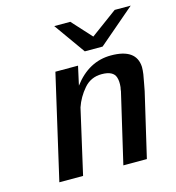

<svg xmlns="http://www.w3.org/2000/svg" viewBox="-101 -756 773 844"><g transform="rotate(-15 285.0 -334.0)"><path d="M222 -669H295L376 -580L497 -669H570L404 -527H323ZM66 0 175 -474H278L259 -388Q328 -480 429 -480Q544 -480 548 -396Q548 -380 545.5 -363Q543 -346 538.5 -324.5Q534 -303 532 -290Q486 -96 464 1H357L431 -316Q432 -326 434 -334Q437 -361 431 -379Q421 -411 368 -411Q319 -411 287.5 -374.5Q256 -338 241 -294L174 0Z"/></g></svg>

Font: Coval
Style: Medium Italic
Weight: 500
Foundry: Context Ltd
Version: Version 001.000